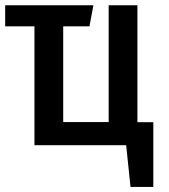

<svg xmlns="http://www.w3.org/2000/svg" viewBox="-20 -562 655 743"><path d="M511.8 -541.5V-89.2H573.3V161.5H485.1L468.2 0H113.3V-460H0V-541.5H341.5L326.2 -460H224.6V-89.7H400.5V-541.5Z"/></svg>

Font: Fira Code Fixed Medium
Style: Regular
Weight: 500
Monospace: yes
Designer: Carrois Corporate, Edenspiekermann AG, Nikita Prokopov
Foundry: Carrois Corporate, Edenspiekermann AG, Nikita Prokopov
Version: Version 5.002